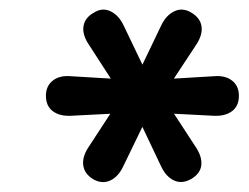

<svg xmlns="http://www.w3.org/2000/svg" viewBox="-20 -725 509 393"><path d="M171 -358Q153 -369 150.5 -386Q148 -403 160 -422L224 -520L242 -494L125 -488Q102 -487 88 -497.5Q74 -508 74 -529Q74 -549 88 -560Q102 -571 125 -569L242 -562L225 -536L161 -635Q148 -655 151 -672Q154 -689 172 -699Q189 -710 206 -702Q223 -694 233 -673L279 -577H264L310 -673Q320 -694 337 -702Q354 -710 372 -699Q390 -688 392.5 -671Q395 -654 382 -634L318 -537L301 -562L418 -569Q441 -571 455 -560Q469 -549 469 -529Q469 -508 455 -497.5Q441 -487 418 -488L301 -494L318 -520L382 -422Q394 -403 392 -386.5Q390 -370 372 -359Q353 -348 336.5 -355.5Q320 -363 310 -384L264 -481H279L232 -384Q222 -363 205.5 -355.5Q189 -348 171 -358Z"/></svg>

Font: Nunito ExtraLight
Style: Italic
Weight: 200
Italic angle: -9°
Designer: Vernon Adams
Foundry: Vernon Adams
Version: Version 3.602